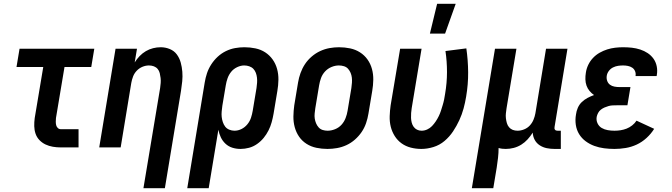

<svg xmlns="http://www.w3.org/2000/svg" viewBox="-20 -777 3540 1012"><path d="M300 0Q279 0 258.5 -3.5Q238 -7 220 -15.5Q202 -24 188 -38.5Q174 -53 167.5 -72Q161 -91 160.5 -112Q160 -133 163 -155L208 -424H67L83 -520H477L461 -424H320L275 -155Q274 -145 274 -135.5Q274 -126 276 -117.5Q278 -109 284.5 -102.5Q291 -96 301 -96H394V0Z M736 215 824 -313Q826 -327 827 -340Q828 -353 826.5 -366Q825 -379 822 -391.5Q819 -404 811 -413.5Q803 -423 791 -427.5Q779 -432 765 -432Q748 -432 731 -425Q714 -418 701 -404.5Q688 -391 681.5 -374Q675 -357 672 -340L616 0H503L589 -520H702L690 -448Q701 -466 716 -481.5Q731 -497 749 -507.5Q767 -518 787 -523Q807 -528 827 -528Q852 -528 875 -518.5Q898 -509 912 -490Q926 -471 932.5 -447.5Q939 -424 941 -399Q943 -374 940.5 -348.5Q938 -323 934 -298L849 215Z M967 215 1059 -342Q1063 -367 1071 -391Q1079 -415 1093.5 -437.5Q1108 -460 1127.5 -478Q1147 -496 1170.5 -507.5Q1194 -519 1219 -523.5Q1244 -528 1268 -528Q1298 -528 1326.5 -522Q1355 -516 1378 -501Q1401 -486 1417 -463.5Q1433 -441 1440.5 -413.5Q1448 -386 1447.5 -356.5Q1447 -327 1442 -298L1422 -178Q1418 -155 1412 -133Q1406 -111 1395.5 -90Q1385 -69 1370 -50.5Q1355 -32 1335 -18Q1315 -4 1292.5 2Q1270 8 1248 8Q1225 8 1204.5 1.5Q1184 -5 1168.5 -19.5Q1153 -34 1144 -53Q1135 -72 1131 -93L1080 215ZM1216 -88Q1235 -88 1253 -97Q1271 -106 1284 -122Q1297 -138 1303 -156.5Q1309 -175 1312 -193L1332 -313Q1334 -327 1335 -340.5Q1336 -354 1334.5 -367.5Q1333 -381 1328.5 -393Q1324 -405 1315.5 -414Q1307 -423 1294 -427.5Q1281 -432 1267 -432Q1249 -432 1230 -423Q1211 -414 1198.5 -398.5Q1186 -383 1179.5 -364.5Q1173 -346 1170 -327L1152 -220Q1150 -205 1148.5 -190Q1147 -175 1148.5 -161Q1150 -147 1154.5 -133.5Q1159 -120 1167 -109.5Q1175 -99 1188.5 -93.5Q1202 -88 1216 -88Z M1706 8Q1676 8 1647.5 2Q1619 -4 1595.5 -19Q1572 -34 1556.5 -56.5Q1541 -79 1533.5 -106.5Q1526 -134 1526.5 -163.5Q1527 -193 1531 -222L1551 -342Q1555 -367 1564 -392Q1573 -417 1587.5 -439Q1602 -461 1623 -479Q1644 -497 1668 -508Q1692 -519 1717 -523.5Q1742 -528 1767 -528Q1797 -528 1825.5 -522Q1854 -516 1877.5 -501Q1901 -486 1917 -463.5Q1933 -441 1940.5 -413.5Q1948 -386 1947.5 -356.5Q1947 -327 1942 -298L1922 -178Q1918 -153 1909.5 -128Q1901 -103 1886 -81Q1871 -59 1850.5 -41Q1830 -23 1806 -12Q1782 -1 1756.5 3.5Q1731 8 1706 8ZM1707 -88Q1726 -88 1746 -96Q1766 -104 1780 -119.5Q1794 -135 1801.5 -154.5Q1809 -174 1812 -193L1832 -313Q1834 -327 1835 -341Q1836 -355 1834.5 -368Q1833 -381 1828 -393Q1823 -405 1814.5 -414.5Q1806 -424 1793 -428Q1780 -432 1766 -432Q1747 -432 1727.5 -424Q1708 -416 1693.5 -400.5Q1679 -385 1672 -365.5Q1665 -346 1662 -327L1642 -207Q1640 -193 1638.5 -179Q1637 -165 1639 -152Q1641 -139 1646 -127Q1651 -115 1659.5 -105.5Q1668 -96 1680.5 -92Q1693 -88 1707 -88Z M2201 8Q2172 8 2145 1Q2118 -6 2096.5 -21.5Q2075 -37 2060.5 -60Q2046 -83 2039.5 -109.5Q2033 -136 2034 -165Q2035 -194 2039 -222L2089 -520H2202L2150 -207Q2148 -194 2147 -181Q2146 -168 2146.5 -155.5Q2147 -143 2150 -131Q2153 -119 2160 -109Q2167 -99 2178 -93.5Q2189 -88 2202 -88Q2217 -88 2231.5 -94.5Q2246 -101 2257 -112.5Q2268 -124 2277 -137.5Q2286 -151 2293 -165.5Q2300 -180 2304.5 -194.5Q2309 -209 2313.5 -223.5Q2318 -238 2321 -253Q2324 -268 2326 -282Q2336 -340 2336 -397Q2336 -454 2328 -508L2438 -522Q2447 -460 2447.5 -396.5Q2448 -333 2437 -268Q2432 -237 2423.5 -205.5Q2415 -174 2401 -143.5Q2387 -113 2368 -84.5Q2349 -56 2323 -34Q2297 -12 2264.5 -2Q2232 8 2201 8ZM2246 -600 2284 -757H2382L2326 -600Z M2467 215 2589 -520H2702L2650 -207Q2648 -193 2646.5 -180Q2645 -167 2646.5 -154Q2648 -141 2651.5 -128.5Q2655 -116 2663 -106.5Q2671 -97 2682.5 -92.5Q2694 -88 2708 -88Q2725 -88 2742.5 -95Q2760 -102 2772.5 -115.5Q2785 -129 2792 -146Q2799 -163 2802 -180L2858 -520H2971L2903 -108Q2902 -104 2902.5 -100Q2903 -96 2905.5 -93Q2908 -90 2911.5 -89Q2915 -88 2919 -88H2936V8H2903Q2882 8 2862 4Q2842 0 2825 -11Q2808 -22 2798.5 -39.5Q2789 -57 2788 -78Q2776 -59 2761 -42.5Q2746 -26 2727.5 -14.5Q2709 -3 2688 2.5Q2667 8 2646 8Q2636 8 2627 7Q2618 6 2608 3Q2608 29 2605 55Q2602 81 2598 107L2580 215Z M3219 8Q3191 8 3164 4.5Q3137 1 3112.5 -8Q3088 -17 3067 -32.5Q3046 -48 3032.5 -70Q3019 -92 3015 -119Q3011 -146 3016 -174Q3018 -191 3025.5 -208.5Q3033 -226 3046.5 -239Q3060 -252 3077 -261Q3094 -270 3111 -276Q3098 -285 3087.5 -297.5Q3077 -310 3071.5 -325.5Q3066 -341 3065.5 -358.5Q3065 -376 3068 -394Q3071 -415 3080.5 -435Q3090 -455 3105.5 -471.5Q3121 -488 3140.5 -499Q3160 -510 3180.5 -516.5Q3201 -523 3222.5 -525.5Q3244 -528 3264 -528Q3288 -528 3310.5 -525.5Q3333 -523 3354.5 -516Q3376 -509 3394 -497Q3412 -485 3424.5 -467.5Q3437 -450 3441.5 -427.5Q3446 -405 3442 -382L3441 -376H3330V-378Q3332 -391 3327 -402.5Q3322 -414 3312 -420.5Q3302 -427 3289.5 -429.5Q3277 -432 3264 -432Q3251 -432 3237.5 -430Q3224 -428 3211 -421.5Q3198 -415 3189 -403Q3180 -391 3178 -377Q3176 -363 3180.5 -350.5Q3185 -338 3195 -330.5Q3205 -323 3218.5 -320.5Q3232 -318 3246 -318H3303L3287 -222H3230Q3219 -222 3208.5 -221.5Q3198 -221 3187.5 -218Q3177 -215 3166.5 -210.5Q3156 -206 3147 -199Q3138 -192 3132.5 -181.5Q3127 -171 3125 -161Q3122 -143 3129.5 -127Q3137 -111 3151.5 -102.5Q3166 -94 3183.5 -91Q3201 -88 3219 -88Q3235 -88 3251 -90.5Q3267 -93 3282.5 -99Q3298 -105 3312 -116Q3326 -127 3335 -141L3428 -98Q3412 -72 3388 -50Q3364 -28 3336 -15Q3308 -2 3278 3Q3248 8 3219 8Z"/></svg>

Font: Iosevka Curly
Style: Bold Italic
Weight: 700
Italic angle: -9°
Monospace: yes
Designer: Belleve Invis
Foundry: Belleve Invis
Version: Version 22.1.2; ttfautohint (v1.8.4)